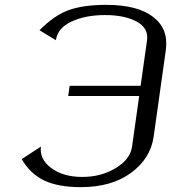

<svg xmlns="http://www.w3.org/2000/svg" viewBox="-20 -770 706 790"><path d="M69.3 -115.2 148.4 -167Q141.6 -115.2 190.9 -78.6Q240.2 -42 318.4 -42Q396.5 -42 456.5 -78.6Q516.6 -115.2 523.4 -167L552.7 -375H260.7L266.6 -417H558.6L585 -604.5Q591.8 -654.3 542.5 -681.2Q493.2 -708 412.1 -708Q331.1 -708 273.9 -681.2Q216.8 -654.3 210 -604.5L142.6 -645.5Q202.1 -706.1 261.7 -728Q321.3 -750 418 -750Q545.9 -750 610.4 -700.2Q674.8 -650.4 662.1 -562.5L612.3 -208Q599.6 -118.2 519.5 -59.1Q439.5 0 312.5 0Q219.7 0 162.1 -27.3Q104.5 -54.7 69.3 -115.2Z"/></svg>

Font: okolaks
Style: RegularItalic
Weight: 500
Italic angle: -8°
Version: Version 000.6.0